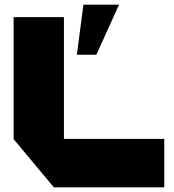

<svg xmlns="http://www.w3.org/2000/svg" viewBox="-20 -798 740 817"><path d="M209 -1 38 -206V-207H679V-1ZM38 -207V-725H252V-207ZM307 -565 335 -778H486V-777L390 -565Z"/></svg>

Font: Foldit ExtraBold
Style: Regular
Weight: 800
Version: Version 1.003